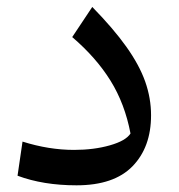

<svg xmlns="http://www.w3.org/2000/svg" viewBox="-20 -540 527 566"><path d="M425.3 -200.2Q425.3 -106 370.6 -49.8Q315.9 6.3 205.6 6.3Q107.4 6.3 31.7 -22L46.4 -122.6Q124 -98.1 198.2 -98.1Q256.8 -98.1 304 -111.6Q351.1 -125 364.7 -146.5Q348.1 -233.9 305.9 -302Q263.7 -370.1 192.9 -430.7L252 -519.5Q314.5 -455.6 352.5 -402.1Q390.6 -348.6 408 -299.6Q425.3 -250.5 425.3 -200.2Z"/></svg>

Font: Pinar-DS1-FD Medium
Style: Regular
Weight: 500
Designer: Amin Abedi
Version: Version 3.000